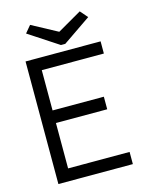

<svg xmlns="http://www.w3.org/2000/svg" viewBox="-119 -869 737 944"><g transform="rotate(-15 250.0 -396.5)"><path d="M59 0V-624H441V-562H125V-357H386V-293H125V-62H438V0ZM380 -793 413 -755 270 -657H248L97 -756L127 -792L257 -722Z"/></g></svg>

Font: Ligconsolata
Style: Regular
Weight: 400
Monospace: yes
Designer: Raph Levien, Cyreal, Brenton Simpson
Foundry: Raph Levien, Cyreal, Google
Version: Version 3.001; ttfautohint (v1.8.2.53-6de2)